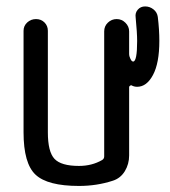

<svg xmlns="http://www.w3.org/2000/svg" viewBox="-20 -580 540 609"><path d="M230.5 9.8Q130.9 9.8 92.8 -25.9Q54.7 -61.5 54.7 -160.2V-482.4Q54.7 -498 66.4 -508.8Q78.1 -519.5 94.2 -519.5Q110.4 -519.5 121.1 -508.8Q131.8 -498 131.8 -482.4V-160.2Q131.8 -98.6 152.8 -76.2Q173.8 -53.7 230.5 -53.7Q271.5 -53.7 303.7 -72.3Q310.5 -76.2 310.5 -84V-480.5Q310.5 -497.1 322.3 -508.3Q334 -519.5 350.1 -519.5Q366.2 -519.5 377.9 -507.8Q389.6 -496.1 389.6 -480.5V-409.2Q389.6 -401.4 393.6 -393.6Q397.5 -384.8 402.3 -384.8Q415 -384.8 415 -450.2Q415 -475.6 410.2 -525.4Q408.2 -539.1 417 -549.3Q425.8 -559.6 440.4 -559.6Q455.1 -559.6 466.8 -550.3Q478.5 -541 480.5 -526.4Q485.4 -486.3 485.4 -450.2Q485.4 -379.9 465.3 -342.3Q445.3 -304.7 415 -304.7Q406.2 -304.7 398.4 -308.6Q396.5 -310.5 393.1 -308.6Q389.6 -306.6 389.6 -303.7V-86.9Q389.6 -59.6 376 -37.1Q362.3 -14.6 337.9 -6.8Q287.1 9.8 230.5 9.8Z"/></svg>

Font: Rounded Mgen+ 1mn regular
Style: Regular
Weight: 400
Designer: [Source Han Sans]
Ryoko NISHIZUKA  (kana & ideographs); Paul D. Hunt (Latin, Greek & Cyrillic); Wenlong ZHANG  (bopomofo
Version: Version 1.059.20150602